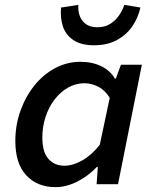

<svg xmlns="http://www.w3.org/2000/svg" viewBox="-20 -757 640 789"><path d="M208 12Q133 12 88 -36.5Q43 -85 43 -177Q43 -244 64.5 -303Q86 -362 122.5 -407Q159 -452 207.5 -477.5Q256 -503 310 -503Q360 -503 397 -484.5Q434 -466 452 -434H456L477 -491H563L465 0H377L382 -71H378Q342 -33 297 -10.5Q252 12 208 12ZM245 -76Q279 -76 317.5 -97.5Q356 -119 390 -162L431 -355Q411 -387 383 -401Q355 -415 327 -415Q292 -415 260.5 -397.5Q229 -380 205 -349Q181 -318 167.5 -277.5Q154 -237 154 -192Q154 -132 179 -104Q204 -76 245 -76ZM366 -571Q312 -571 280.5 -593Q249 -615 238 -650Q227 -685 231 -726L302 -737Q300 -713 307.5 -692Q315 -671 333 -658Q351 -645 380 -645Q410 -645 431.5 -658Q453 -671 468 -692Q483 -713 491 -737L557 -726Q548 -685 524.5 -650Q501 -615 461.5 -593Q422 -571 366 -571Z"/></svg>

Font: Source Code Pro ExtraLight SemiBold
Style: Italic
Weight: 600
Italic angle: -11°
Monospace: yes
Version: Version 1.016;hotconv 1.0.116;makeotfexe 2.5.65601